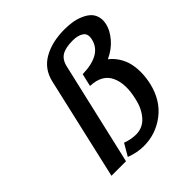

<svg xmlns="http://www.w3.org/2000/svg" viewBox="-191 -835 981 981"><g transform="rotate(-45 299.0 -344.5)"><path d="M67 0 194 -554Q211 -628 273.5 -663.5Q336 -699 426 -699Q452 -699 477.5 -695.5Q503 -692 528 -682Q553 -672 570 -657.5Q587 -643 594.5 -619.5Q602 -596 595 -566Q587 -531 556 -494Q525 -457 475 -434Q518 -400 537 -346Q558 -278 539 -192Q516 -95 447 -42.5Q378 10 292 10Q243 10 194 -9L232 -74Q270 -60 305 -60Q354 -60 386.5 -97Q419 -134 431 -190Q453 -281 426 -339Q399 -399 314 -402L330 -471Q469 -474 489 -564Q497 -599 475 -614Q453 -629 415 -629Q364 -629 336.5 -612.5Q309 -596 300 -554L172 0Z"/></g></svg>

Font: Coval
Style: Medium Italic
Weight: 500
Foundry: Context Ltd
Version: Version 001.000